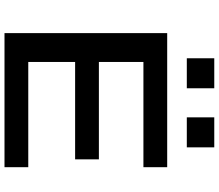

<svg xmlns="http://www.w3.org/2000/svg" viewBox="-78 -870 949 832"><g transform="rotate(90 396.0 -454.5)"><path d="M124 0V-705H705V-602H249V-409H671V-306H249V-103H705V0ZM489 -790V-909H619V-790ZM233 -790V-909H363V-790Z"/></g></svg>

Font: Nunito Sans 7pt Expanded SemiBold
Style: Regular
Weight: 600
Width: 7
Designer: Vernon Adams
Foundry: Vernon Adams
Version: Version 3.101;gftools[0.9.27]